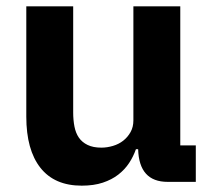

<svg xmlns="http://www.w3.org/2000/svg" viewBox="-20 -574 671 606"><path d="M238 12Q152 12 107.5 -44.5Q63 -101 63 -206V-554H211V-219Q211 -195 215 -174.5Q219 -154 229 -139.5Q239 -125 256.5 -116.5Q274 -108 300 -108Q318 -108 336.5 -113.5Q355 -119 369 -130Q383 -141 392 -157Q401 -173 401 -194V-554H549V-115H598V0H509Q419 0 416 -103H409Q401 -80 387.5 -59.5Q374 -39 353.5 -23Q333 -7 304.5 2.5Q276 12 238 12Z"/></svg>

Font: IBM-Poppins
Style: Poppins-Bold
Weight: 700
Designer: Mike Abbink, Paul van der Laan, Pieter van Rosmalen, Ben Mitchell, Mark Frömberg
Foundry: Bold Monday
Version: Version 1.1